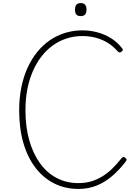

<svg xmlns="http://www.w3.org/2000/svg" viewBox="-20 -1213 900 1252"><path d="M491 19Q405 19 334 -16.5Q263 -52 211.5 -119Q160 -186 132.5 -280.5Q105 -375 105 -494Q105 -573 119 -642.5Q133 -712 159 -769.5Q185 -827 222 -873Q259 -919 305 -950.5Q351 -982 404.5 -998.5Q458 -1015 517 -1015Q567 -1015 614 -1002.5Q661 -990 702 -965Q743 -940 773 -902Q781 -894 781 -888Q781 -882 772 -876Q765 -870 758.5 -871Q752 -872 745 -881Q715 -915 678 -936.5Q641 -958 600.5 -968Q560 -978 517 -978Q464 -978 415.5 -962.5Q367 -947 325.5 -917.5Q284 -888 251 -845.5Q218 -803 194.5 -749.5Q171 -696 158.5 -632Q146 -568 146 -494Q146 -385 171 -297.5Q196 -210 241.5 -147.5Q287 -85 350.5 -52Q414 -19 491 -19Q538 -19 577 -31Q616 -43 650 -64.5Q684 -86 713.5 -115Q743 -144 769 -177Q777 -187 783 -189Q789 -191 797 -184Q806 -177 805.5 -171.5Q805 -166 798 -157Q756 -103 709.5 -63.5Q663 -24 609.5 -2.5Q556 19 491 19ZM506 -1108Q487 -1108 478 -1118Q469 -1128 469 -1150Q469 -1172 478.5 -1182.5Q488 -1193 506 -1193Q525 -1193 534.5 -1182.5Q544 -1172 544 -1150Q544 -1128 534.5 -1118Q525 -1108 506 -1108Z"/></svg>

Font: Playwrite NG Modern Thin
Style: Regular
Weight: 250
Designer: Veronika Burian, José Scaglione
Foundry: TypeTogether
Version: Version 1.002